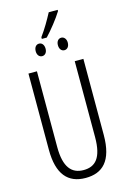

<svg xmlns="http://www.w3.org/2000/svg" viewBox="-154 -1122 799 1202"><g transform="rotate(-15 246.0 -521.0)"><path d="M205 -902H237C273 -940 321 -1000 348 -1044V-1052H290C266 -1007 239 -959 205 -913ZM180 -797C198 -797 212 -812 212 -837C212 -863 198 -878 180 -878C161 -878 148 -862 148 -837C148 -813 161 -797 180 -797ZM324 -797C342 -797 356 -812 356 -838C356 -863 341 -878 324 -878C305 -878 292 -862 292 -838C292 -813 305 -797 324 -797ZM424 -714H368V-222C368 -87 322 -41 246 -41C169 -41 123 -92 123 -222V-714H68V-220C68 -62 131 10 246 10C355 10 424 -52 424 -221Z"/></g></svg>

Font: Noto Sans Display Condensed Light
Style: Regular
Weight: 300
Width: 3
Designer: Monotype Design Team
Foundry: Monotype Imaging Inc.
Version: Version 1.900